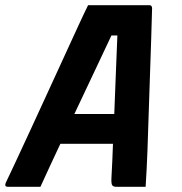

<svg xmlns="http://www.w3.org/2000/svg" viewBox="-33 -721 703 741"><path d="M123 0H-2Q-17 0 -11 -15Q2 -42 26.5 -94.5Q51 -147 82 -214Q113 -281 146 -353Q179 -425 210.5 -493.5Q242 -562 267 -616.5Q292 -671 307 -701H544Q553 -701 554 -690Q551 -576 546 -436.5Q541 -297 536 -137Q535 -104 533 -69.5Q531 -35 529 0H416Q405 0 400.5 -5.5Q396 -11 397 -33Q399 -69 400.5 -102Q402 -135 403 -166H200Q182 -128 163 -87Q144 -46 123 0ZM397 -584Q366 -517 331 -444Q296 -371 254 -281H408Q411 -362 414 -434.5Q417 -507 420 -584Z"/></svg>

Font: Recursive Sn Lnr St
Style: Bold Italic
Weight: 700
Italic angle: -15°
Version: Version 1.079;hotconv 1.0.112;makeotfexe 2.5.65598; ttfautoh